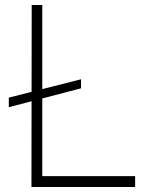

<svg xmlns="http://www.w3.org/2000/svg" viewBox="-20 -743 612 763"><path d="M15 -317V-355L302 -428V-392ZM105 0 106 -723H148V-43H517V0Z"/></svg>

Font: Public Sans Thin Thin
Style: Regular
Weight: 250
Version: Version 2.001